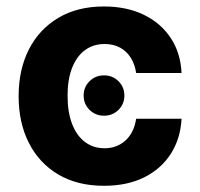

<svg xmlns="http://www.w3.org/2000/svg" viewBox="-20 -573 627 603"><path d="M306.6 -209.6Q280 -209.6 261.3 -227.9Q242.7 -246.3 242.7 -272.9Q242.7 -299.6 261.3 -318Q280 -336.3 306.6 -336.3Q333.6 -336.3 352.1 -318Q370.6 -299.6 370.6 -272.9Q370.6 -246.3 352.1 -227.9Q333.6 -209.6 306.6 -209.6ZM306.6 10.5Q222.9 10.5 162.7 -25.2Q102.6 -61 70.6 -124.4Q38.5 -187.7 38.5 -270.7Q38.5 -354.5 70.8 -417.9Q103.2 -481.3 163.3 -517Q223.4 -552.7 306.2 -552.7Q377.6 -552.7 431.2 -526.8Q484.9 -500.9 516 -454Q547.2 -407 550.2 -343.8H407.6Q403.6 -371 390.8 -391.5Q378 -412 357.2 -423.4Q336.4 -434.8 308.4 -434.8Q273.3 -434.8 247.3 -415.8Q221.2 -396.9 206.7 -360.5Q192.2 -324.2 192.2 -272.5Q192.2 -220.6 206.5 -183.6Q220.8 -146.6 247 -127Q273.1 -107.4 308.4 -107.4Q347.5 -107.4 374.3 -132Q401.1 -156.6 407.6 -200.2H550.2Q546.9 -137.5 516.5 -90Q486 -42.5 432.8 -16Q379.5 10.5 306.6 10.5Z"/></svg>

Font: Inter
Style: Regular
Weight: 400
Designer: Rasmus Andersson
Foundry: rsms
Version: Version 4.000;git-8c9346024